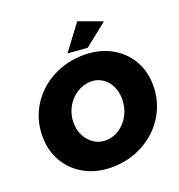

<svg xmlns="http://www.w3.org/2000/svg" viewBox="-162 -1064 1134 1213"><g transform="rotate(-20 404.5 -457.0)"><path d="M805 -384Q805 -273 749 -182Q693 -91 596.5 -38.5Q500 14 384 14Q283 14 204 -29Q125 -72 81 -147.5Q37 -223 37 -319Q37 -430 93 -520.5Q149 -611 245.5 -662.5Q342 -714 458 -714Q559 -714 638 -671.5Q717 -629 761 -554Q805 -479 805 -384ZM251 -333Q251 -284 271.5 -244.5Q292 -205 327 -182Q362 -159 404 -159Q454 -159 497 -187Q540 -215 565.5 -263.5Q591 -312 591 -370Q591 -418 572 -457Q553 -496 519 -518.5Q485 -541 443 -541Q394 -541 349.5 -513.5Q305 -486 278 -438Q251 -390 251 -333ZM492 -928 651 -870 497 -748 365 -758Z"/></g></svg>

Font: Gontserrat ExtraBold
Style: Italic
Weight: 800
Italic angle: -11.3°
Designer: Julieta Ulanovsky
Foundry: Julieta Ulanovsky
Version: Version 6.001